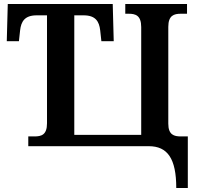

<svg xmlns="http://www.w3.org/2000/svg" viewBox="-20 -734 994 964"><path d="M865 210H923V-49H888C854 -49 825 -57 825 -113V-599C825 -657 854 -665 888 -665H919V-714H609V-665H626C660 -665 689 -657 689 -598V-57H353V-657H400C460 -657 478 -626 483 -582L489 -527H551L546 -714H19L14 -527H75L81 -582C86 -626 104 -657 164 -657H216V-115C216 -57 188 -49 153 -49H122V0H727C821 0 865 62 865 210Z"/></svg>

Font: Noto Serif Semi
Style: Regular
Weight: 600
Designer: Monotype Design Team
Foundry: Monotype Imaging Inc.
Version: Version 1.002